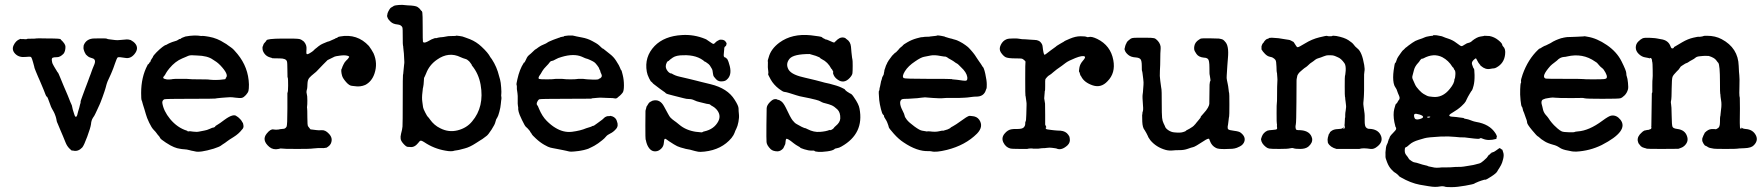

<svg xmlns="http://www.w3.org/2000/svg" viewBox="-20 -589 7248 789"><path d="M174 -431Q235 -431 229 -427Q249 -409 249 -397Q249 -378 241 -368Q227 -354 214.5 -354Q202 -354 197 -352Q192 -350 193 -341Q194 -332 196 -327.5Q198 -323 201.5 -317Q205 -311 207.5 -307Q210 -303 211.5 -300.5Q213 -298 215 -294.5Q217 -291 218 -291Q219 -291 228 -269Q237 -247 239.5 -241Q242 -235 245 -228Q248 -221 251.5 -213Q255 -205 258.5 -196.5Q262 -188 264.5 -181.5Q267 -175 269 -170Q271 -165 273.5 -160Q276 -155 276.5 -150.5Q277 -146 279 -139Q281 -132 284 -123Q290 -101 296 -113Q298 -117 298.5 -121Q299 -125 301.5 -132.5Q304 -140 305.5 -145.5Q307 -151 307.5 -153.5Q308 -156 308.5 -158Q309 -160 310.5 -164.5Q312 -169 311 -170Q310 -171 319 -195Q328 -219 331 -227.5Q334 -236 336 -240.5Q338 -245 342 -256.5Q346 -268 348 -273Q350 -278 352.5 -284.5Q355 -291 356 -294.5Q357 -298 360 -305.5Q363 -313 368 -325Q376 -346 358 -350Q346 -353 339.5 -359Q333 -365 333 -365Q333 -365 330.5 -369.5Q328 -374 327.5 -375Q327 -376 325 -382Q323 -388 323 -391.5Q323 -395 323.5 -399Q324 -403 324 -403Q335 -431 369 -431Q417 -432 419 -430Q421 -428 432.5 -427Q444 -426 452.5 -424.5Q461 -423 477.5 -425Q494 -427 501 -427Q508 -427 512.5 -425.5Q517 -424 517 -424.5Q517 -425 522.5 -421Q528 -417 528.5 -417Q529 -417 534 -412Q553 -391 532 -366Q516 -347 495 -351Q467 -356 463.5 -353Q460 -350 452.5 -328Q445 -306 441 -297Q437 -288 436 -285Q435 -282 428 -267.5Q421 -253 419 -246Q417 -239 416.5 -237.5Q416 -236 415 -231.5Q414 -227 412.5 -223Q411 -219 409 -212Q407 -205 401.5 -190.5Q396 -176 393 -168Q390 -160 388.5 -157.5Q387 -155 385 -150Q383 -145 379.5 -138Q376 -131 372 -122Q368 -113 362 -105Q355 -94 354 -79Q352 -64 338.5 -27.5Q325 9 318 17Q301 35 281 30Q278 29 276.5 30Q275 31 265 21Q255 11 249 -4.5Q243 -20 239 -29Q235 -38 227.5 -56Q220 -74 217.5 -80Q215 -86 214 -88Q213 -90 213 -92Q212 -94 212.5 -94.5Q213 -95 211.5 -100Q210 -105 210 -106Q210 -107 208.5 -111Q207 -115 205.5 -119Q204 -123 203.5 -124Q203 -125 200 -131Q197 -137 193.5 -142.5Q190 -148 185 -163Q175 -192 172.5 -192Q170 -192 167 -200.5Q164 -209 160 -218.5Q156 -228 151 -240Q146 -252 144 -256.5Q142 -261 140.5 -264.5Q139 -268 136.5 -273.5Q134 -279 127.5 -295Q121 -311 121 -313V-314Q117 -330 116 -332.5Q115 -335 112.5 -344Q110 -353 106.5 -355Q103 -357 85 -355Q58 -352 42.5 -368Q27 -384 36 -403Q45 -422 61 -428Q65 -430 65.5 -429Q66 -428 71.5 -428.5Q77 -429 77.5 -428.5Q78 -428 81.5 -428Q85 -428 88 -428Q91 -428 90.5 -429Q90 -430 109 -430Q128 -430 128 -431Q128 -432 174 -431Z M757 -49 759 -50Q759 -50 774 -48Q789 -46 799.5 -48.5Q810 -51 820 -52.5Q830 -54 842 -59.5Q854 -65 855 -64.5Q856 -64 860.5 -66Q865 -68 864.5 -69.5Q864 -71 873 -76Q882 -81 903 -97Q940 -124 953 -111Q954 -111 958.5 -107.5Q963 -104 967 -99.5Q971 -95 972 -93.5Q973 -92 975.5 -87.5Q978 -83 978.5 -83Q979 -83 980 -76Q983 -64 974 -56Q961 -39 940 -26Q919 -13 913.5 -8.5Q908 -4 905.5 -2.5Q903 -1 901 0.5Q899 2 895.5 4Q892 6 887 10Q882 14 858 22Q801 39 781 33Q779 32 774 31.5Q769 31 758.5 28Q748 25 737.5 24.5Q727 24 718 22Q709 20 708 20Q707 20 695 15.5Q683 11 661.5 -3Q640 -17 638 -22Q636 -27 632 -31Q628 -35 624 -41Q620 -47 611.5 -55.5Q603 -64 593 -85Q583 -106 579.5 -119.5Q576 -133 573.5 -140Q571 -147 570 -151Q569 -155 567.5 -159Q566 -163 565 -168Q564 -173 562 -177Q560 -181 560 -207Q560 -272 586 -321Q588 -325 588 -325Q590 -324 592.5 -328.5Q595 -333 595 -333Q598 -333 598.5 -337Q599 -341 603 -346.5Q607 -352 608 -354Q609 -360 623 -374Q637 -388 647 -395.5Q657 -403 659.5 -403.5Q662 -404 664 -405Q666 -406 670 -408.5Q674 -411 675 -411Q676 -411 681 -413.5Q686 -416 696.5 -419Q707 -422 708 -423Q709 -424 713 -426Q717 -428 717 -428.5Q717 -429 720 -429Q723 -429 724 -431Q725 -433 742 -439Q780 -446 807 -441Q811 -441 811.5 -441.5Q812 -442 819 -441Q826 -440 826.5 -440Q827 -440 839 -438Q873 -432 903 -412Q907 -410 910 -408Q913 -406 916 -403.5Q919 -401 929.5 -394Q940 -387 956 -367Q1001 -312 1003 -242Q1003 -223 1001 -215.5Q999 -208 990.5 -198.5Q982 -189 974.5 -187Q967 -185 949 -187.5Q931 -190 925 -189.5Q919 -189 908.5 -188.5Q898 -188 889 -187Q867 -185 864.5 -184Q862 -183 760.5 -183Q659 -183 655 -181Q646 -176 647 -166Q652 -133 679 -100Q709 -64 748 -52Q750 -52 750 -50.5Q750 -49 757 -49ZM789 -361Q775 -362 767.5 -362Q760 -362 753.5 -359.5Q747 -357 744.5 -355.5Q742 -354 729 -349Q700 -337 676 -308Q667 -297 663 -290Q659 -283 658.5 -282Q658 -281 658 -281Q658 -281 654 -276Q644 -266 664 -263Q667 -262 677 -262.5Q687 -263 689 -264Q691 -265 724 -265Q757 -265 759.5 -264Q762 -263 798 -263Q834 -263 834 -262.5Q834 -262 842 -261.5Q850 -261 857 -260.5Q864 -260 883 -261Q912 -263 907 -266Q906 -267 909 -270Q921 -283 885 -321Q876 -330 869.5 -334.5Q863 -339 855 -344Q833 -360 789 -361Z M1377 -439Q1448 -452 1496 -400Q1500 -395 1502.5 -390.5Q1505 -386 1506 -385.5Q1507 -385 1515 -370Q1533 -329 1519 -287Q1508 -254 1481 -240Q1460 -231 1437 -235Q1432 -236 1428 -236Q1416 -236 1402.5 -251.5Q1389 -267 1386 -277Q1383 -287 1382.5 -295.5Q1382 -304 1383.5 -305.5Q1385 -307 1386 -311Q1387 -315 1387.5 -315.5Q1388 -316 1392 -325Q1396 -334 1403.5 -341Q1411 -348 1411 -349Q1411 -350 1413 -352Q1419 -357 1407.5 -360Q1396 -363 1377.5 -360.5Q1359 -358 1355.5 -356.5Q1352 -355 1326 -342L1307 -323Q1288 -304 1284.5 -299.5Q1281 -295 1269.5 -286Q1258 -277 1251 -269Q1244 -261 1243.5 -244.5Q1243 -228 1242 -224Q1238 -212 1240.5 -204Q1243 -196 1243 -176.5Q1243 -157 1242 -152.5Q1241 -148 1242 -144.5Q1243 -141 1243 -107Q1243 -73 1246 -70L1253 -61L1255 -58Q1256 -57 1263.5 -56.5Q1271 -56 1279.5 -54.5Q1288 -53 1302.5 -54Q1317 -55 1331 -40Q1350 -21 1339 2Q1336 8 1328.5 13.5Q1321 19 1319.5 18.5Q1318 18 1314.5 19Q1311 20 1299 19.5Q1287 19 1280.5 20Q1274 21 1268 21Q1262 21 1257.5 22Q1253 23 1198.5 23Q1144 23 1139 21.5Q1134 20 1125 23Q1103 28 1087 15Q1054 -13 1076 -40Q1092 -60 1104 -57Q1113 -55 1127 -57L1129 -58L1148 -60Q1154 -62 1157.5 -68Q1161 -74 1161 -142V-207Q1164 -210 1164 -237Q1164 -264 1163 -268Q1162 -272 1161.5 -272.5Q1161 -273 1161 -302.5Q1161 -332 1159 -337Q1155 -349 1130 -349Q1105 -349 1102 -349.5Q1099 -350 1098 -350L1097 -351Q1095 -352 1090 -353Q1076 -357 1068 -367Q1060 -377 1059 -386.5Q1058 -396 1059.5 -398Q1061 -400 1062 -404.5Q1063 -409 1068.5 -414.5Q1074 -420 1075 -423Q1077 -430 1139.5 -430.5Q1202 -431 1211 -428.5Q1220 -426 1229 -418Q1241 -404 1239.5 -387.5Q1238 -371 1240 -367.5Q1242 -364 1253 -370.5Q1264 -377 1267.5 -380.5Q1271 -384 1273 -386Q1275 -388 1276.5 -389Q1278 -390 1280.5 -392Q1283 -394 1283.5 -394.5Q1284 -395 1289 -399Q1294 -403 1298.5 -405.5Q1303 -408 1307.5 -410Q1312 -412 1312.5 -412Q1313 -412 1319.5 -415Q1326 -418 1329.5 -418.5Q1333 -419 1342 -423.5Q1351 -428 1354.5 -429Q1358 -430 1358 -431Q1358 -432 1363 -433Q1368 -434 1367.5 -435.5Q1367 -437 1377 -439Z M1633 -569 1655 -567Q1687 -566 1695.5 -560.5Q1704 -555 1707.5 -549.5Q1711 -544 1712.5 -544Q1714 -544 1715.5 -537.5Q1717 -531 1717 -476.5Q1717 -422 1718 -418Q1719 -414 1724 -414Q1729 -414 1737.5 -418.5Q1746 -423 1753 -427Q1770 -434 1770 -432.5Q1770 -431 1775.5 -433Q1781 -435 1781.5 -434.5Q1782 -434 1785 -435Q1788 -436 1793 -436Q1798 -436 1802.5 -437Q1807 -438 1813.5 -439Q1820 -440 1822.5 -440.5Q1825 -441 1839.5 -441Q1854 -441 1854.5 -442Q1855 -443 1856.5 -442.5Q1858 -442 1869 -441Q1880 -440 1892 -435Q1904 -430 1911 -428Q1938 -417 1959 -397Q1986 -372 1995 -354L2001 -346Q2022 -314 2031 -276Q2032 -273 2035 -262Q2038 -251 2039.5 -229.5Q2041 -208 2040 -202.5Q2039 -197 2040 -192.5Q2041 -188 2040.5 -182.5Q2040 -177 2039.5 -176Q2039 -175 2038 -161.5Q2037 -148 2032 -129.5Q2027 -111 2024 -107Q2018 -99 2016 -88.5Q2014 -78 2000 -56.5Q1986 -35 1979.5 -30.5Q1973 -26 1967.5 -21.5Q1962 -17 1955.5 -13.5Q1949 -10 1936 -1Q1910 16 1889.5 21Q1869 26 1866.5 27Q1864 28 1858 28.5Q1852 29 1848 30Q1836 35 1810 30Q1763 22 1723 -5Q1715 -10 1710.5 -11Q1706 -12 1699 -2Q1683 18 1665 15Q1661 15 1655 14.5Q1649 14 1638.5 2.5Q1628 -9 1626.5 -18Q1625 -27 1628 -39Q1633 -57 1634 -69Q1635 -81 1635 -180.5Q1635 -280 1636 -281Q1637 -282 1638 -297Q1639 -312 1640.5 -322Q1642 -332 1641.5 -335.5Q1641 -339 1640.5 -355Q1640 -371 1638.5 -380.5Q1637 -390 1637 -395.5Q1637 -401 1636 -402Q1635 -403 1635 -437.5Q1635 -472 1634 -475Q1630 -487 1613 -488.5Q1596 -490 1586 -499Q1576 -508 1573 -515.5Q1570 -523 1570.5 -523Q1571 -523 1571.5 -528Q1572 -533 1572.5 -534Q1573 -535 1574 -538Q1575 -541 1576 -542.5Q1577 -544 1580.5 -550.5Q1584 -557 1590.5 -560Q1597 -563 1597 -564Q1597 -565 1606 -567Q1618 -569 1633 -569ZM1873 -354Q1824 -378 1776 -344Q1744 -322 1731 -287Q1726 -275 1725.5 -274.5Q1725 -274 1723.5 -271Q1722 -268 1722 -260Q1721 -239 1719 -231.5Q1717 -224 1717 -219Q1717 -214 1716 -210Q1713 -187 1715.5 -170.5Q1718 -154 1718.5 -148.5Q1719 -143 1727.5 -126.5Q1736 -110 1738.5 -108.5Q1741 -107 1747 -98Q1764 -74 1789 -62Q1824 -44 1861 -53.5Q1898 -63 1920 -90Q1971 -150 1955 -241Q1947 -286 1920 -319Q1918 -321 1918.5 -321Q1919 -321 1919 -322Q1919 -323 1916 -326.5Q1913 -330 1912 -332Q1911 -334 1908 -337Q1900 -345 1892 -347Q1884 -349 1873 -354Z M2299 -441Q2315 -444 2333 -443Q2341 -441 2344.5 -440.5Q2348 -440 2348.5 -439.5Q2349 -439 2371.5 -435Q2394 -431 2413.5 -420.5Q2433 -410 2436.5 -407Q2440 -404 2442 -402.5Q2444 -401 2450 -395Q2456 -389 2457 -389.5Q2458 -390 2465 -384Q2472 -378 2487 -366.5Q2502 -355 2512 -339Q2522 -323 2523 -321Q2524 -319 2526.5 -313.5Q2529 -308 2530 -305.5Q2531 -303 2531.5 -302Q2532 -301 2532.5 -300.5Q2533 -300 2533.5 -300.5Q2534 -301 2539 -281Q2544 -261 2544 -238Q2544 -215 2538.5 -208Q2533 -201 2528 -196.5Q2523 -192 2520 -190Q2514 -183 2507 -184.5Q2500 -186 2497 -186Q2492 -186 2477 -186.5Q2462 -187 2453.5 -187.5Q2445 -188 2435 -187Q2425 -186 2418 -185.5Q2411 -185 2411.5 -184.5Q2412 -184 2409 -183.5Q2406 -183 2305 -183Q2200 -183 2196 -181Q2192 -179 2189 -173Q2182 -161 2189 -155Q2190 -155 2195 -142Q2208 -111 2226.5 -92.5Q2245 -74 2262 -64Q2296 -43 2331 -47.5Q2366 -52 2389 -62L2405 -67Q2406 -67 2409.5 -68.5Q2413 -70 2414 -71L2418 -72Q2418 -70 2436 -83.5Q2454 -97 2455 -97.5Q2456 -98 2460.5 -102.5Q2465 -107 2465.5 -107Q2466 -107 2467 -108Q2468 -109 2471.5 -110Q2475 -111 2475 -111.5Q2475 -112 2486 -112Q2487 -113 2487 -113Q2506 -111 2514 -95Q2513 -95 2515 -91Q2523 -72 2511.5 -59Q2500 -46 2488 -40.5Q2476 -35 2470 -27.5Q2464 -20 2455 -13Q2446 -6 2438 0Q2420 12 2412.5 15Q2405 18 2402 20Q2399 22 2392 24Q2385 26 2379.5 27.5Q2374 29 2367 30Q2360 31 2358 31.5Q2356 32 2340 33.5Q2324 35 2319 33.5Q2314 32 2308.5 31Q2303 30 2294.5 28Q2286 26 2269 23Q2252 20 2250.5 19.5Q2249 19 2241.5 17.5Q2234 16 2216.5 6Q2199 -4 2182.5 -19.5Q2166 -35 2166 -36.5Q2166 -38 2162 -43Q2158 -48 2158.5 -48.5Q2159 -49 2155 -53.5Q2151 -58 2148 -61.5Q2145 -65 2141 -68Q2137 -71 2125 -96Q2113 -121 2111.5 -129Q2110 -137 2109.5 -139Q2109 -141 2109.5 -144Q2110 -147 2108.5 -153.5Q2107 -160 2107.5 -178.5Q2108 -197 2106.5 -205.5Q2105 -214 2105 -216.5Q2105 -219 2104.5 -219Q2104 -219 2104 -223.5Q2104 -228 2104 -228Q2104 -228 2104 -233Q2104 -238 2103 -239Q2101 -243 2106 -263Q2115 -304 2132 -330Q2133 -332 2133 -332Q2135 -330 2138.5 -338Q2142 -346 2145.5 -352.5Q2149 -359 2155 -363.5Q2161 -368 2169.5 -376.5Q2178 -385 2179 -385.5Q2180 -386 2181.5 -386.5Q2183 -387 2186.5 -390Q2190 -393 2192.5 -394.5Q2195 -396 2199.5 -399Q2204 -402 2212.5 -405.5Q2221 -409 2221.5 -409.5Q2222 -410 2224.5 -411Q2227 -412 2230 -414.5Q2233 -417 2242 -420.5Q2251 -424 2252.5 -425Q2254 -426 2260.5 -428Q2267 -430 2267.5 -430.5Q2268 -431 2270.5 -431.5Q2273 -432 2273 -432.5Q2273 -433 2273.5 -433Q2274 -433 2276.5 -433.5Q2279 -434 2280.5 -435Q2282 -436 2282 -436Q2282 -436 2288.5 -437.5Q2295 -439 2297 -439ZM2371 -356Q2338 -370 2288 -355Q2273 -351 2263 -345Q2253 -339 2247.5 -338.5Q2242 -338 2238.5 -332.5Q2235 -327 2224.5 -316.5Q2214 -306 2209 -297.5Q2204 -289 2202 -285.5Q2200 -282 2197.5 -279Q2195 -276 2193.5 -271Q2192 -266 2196 -264.5Q2200 -263 2226 -263Q2252 -263 2255 -264Q2258 -265 2276.5 -265Q2295 -265 2299.5 -264Q2304 -263 2324.5 -263Q2345 -263 2349 -264Q2353 -265 2366.5 -265Q2380 -265 2383.5 -264Q2387 -263 2414 -262Q2441 -261 2441 -265Q2441 -266 2443.5 -266Q2446 -266 2450.5 -271Q2455 -276 2451.5 -284Q2448 -292 2447.5 -293Q2447 -294 2447 -296Q2447 -298 2444.5 -302Q2442 -306 2442 -308Q2442 -310 2434.5 -320Q2427 -330 2422 -333.5Q2417 -337 2405 -342.5Q2393 -348 2390.5 -348Q2388 -348 2371 -356Z M2890 -327 2879 -335Q2878 -335 2878 -335H2877Q2845 -364 2788 -362Q2759 -362 2745 -352.5Q2731 -343 2727 -338H2725Q2724 -338 2720 -332Q2712 -316 2719.5 -303Q2727 -290 2737 -287H2738H2740Q2754 -278 2772.5 -274Q2791 -270 2811 -265Q2831 -260 2841.5 -257.5Q2852 -255 2863 -252Q2874 -249 2900 -243Q2970 -226 2999 -179Q3015 -154 3015 -143.5Q3015 -133 3016.5 -119.5Q3018 -106 3014.5 -88Q3011 -70 3006 -60.5Q3001 -51 2998.5 -43Q2996 -35 2986 -22Q2946 26 2875 34Q2855 36 2849 34.5Q2843 33 2835.5 31.5Q2828 30 2822.5 28Q2817 26 2807 24.5Q2797 23 2790 20.5Q2783 18 2777 17Q2763 13 2749 4Q2735 -5 2729.5 -8.5Q2724 -12 2719 -16Q2714 -20 2711.5 -18Q2709 -16 2708 -2Q2707 12 2698 21Q2689 30 2680 32Q2654 38 2640 7Q2636 -3 2635 -9Q2634 -15 2633 -16Q2632 -17 2632 -73.5Q2632 -130 2632.5 -133.5Q2633 -137 2633.5 -138Q2634 -139 2635 -143Q2636 -147 2636.5 -149.5Q2637 -152 2638 -152.5Q2639 -153 2640 -155.5Q2641 -158 2644.5 -163Q2648 -168 2648.5 -168Q2649 -168 2652.5 -170.5Q2656 -173 2661 -175Q2692 -184 2709 -151Q2721 -128 2724.5 -122.5Q2728 -117 2730.5 -112Q2733 -107 2742.5 -99Q2752 -91 2753 -91Q2754 -91 2771 -77Q2799 -53 2842 -47H2844L2863 -45Q2868 -46 2868.5 -47Q2869 -48 2874 -49Q2915 -58 2932 -91Q2945 -117 2923 -141Q2915 -149 2908 -152.5Q2901 -156 2899 -158.5Q2897 -161 2890.5 -161.5Q2884 -162 2875.5 -164.5Q2867 -167 2855 -169.5Q2843 -172 2833 -177Q2823 -182 2812 -182Q2801 -182 2789 -185.5Q2777 -189 2747.5 -196Q2718 -203 2716 -206Q2714 -209 2706 -214Q2698 -219 2692 -224Q2686 -229 2679.5 -233.5Q2673 -238 2669 -241.5Q2665 -245 2664.5 -245Q2664 -245 2664 -245.5Q2664 -246 2660.5 -249.5Q2657 -253 2657 -253Q2655 -252 2647.5 -267Q2640 -282 2638 -294Q2627 -355 2670 -400Q2710 -441 2783 -445Q2832 -448 2878 -429Q2883 -427 2882.5 -427Q2882 -427 2889 -422.5Q2896 -418 2903 -413Q2910 -408 2912.5 -408.5Q2915 -409 2919.5 -414Q2924 -419 2930 -422Q2936 -425 2936 -425Q2936 -426 2943 -426Q2958 -426 2963 -416Q2964 -414 2965 -413Q2966 -412 2965.5 -411.5Q2965 -411 2966 -410V-409Q2965 -409 2965 -407Q2965 -405 2965 -404.5Q2965 -404 2964 -402.5Q2963 -401 2962.5 -400Q2962 -399 2960 -398Q2958 -397 2957 -394Q2956 -391 2956 -386Q2956 -381 2955 -375Q2953 -360 2955 -356.5Q2957 -353 2960.5 -352.5Q2964 -352 2964 -350.5Q2964 -349 2966 -348.5Q2968 -348 2968 -347Q2968 -346 2970.5 -342.5Q2973 -339 2979 -317Q2988 -280 2967 -262Q2961 -256 2951 -255Q2933 -252 2922.5 -263.5Q2912 -275 2911.5 -278.5Q2911 -282 2910 -285.5Q2909 -289 2908.5 -295.5Q2908 -302 2905.5 -306Q2903 -310 2901 -313.5Q2899 -317 2897 -320Q2891 -327 2890 -327ZM2649 -168 2648 -167Q2649 -167 2649 -168Z M3389 -55 3391 -54Q3398 -55 3403 -59.5Q3408 -64 3407.5 -64.5Q3407 -65 3415 -72Q3432 -86 3433 -102Q3434 -127 3421 -139.5Q3408 -152 3397 -156.5Q3386 -161 3373.5 -164Q3361 -167 3360 -168Q3359 -169 3358 -169Q3356 -169 3356 -170Q3346 -176 3333 -179Q3320 -182 3308 -185Q3296 -188 3281 -190.5Q3266 -193 3252.5 -197.5Q3239 -202 3232 -204Q3225 -206 3224 -206.5Q3223 -207 3219 -208Q3215 -209 3211.5 -210Q3208 -211 3202.5 -211.5Q3197 -212 3181 -224Q3159 -241 3147 -262.5Q3135 -284 3136.5 -285.5Q3138 -287 3137.5 -291Q3137 -295 3137 -297.5Q3137 -300 3136 -305.5Q3135 -311 3135.5 -324Q3136 -337 3135 -338Q3134 -339 3139 -354Q3148 -388 3183 -414Q3235 -452 3312 -444Q3356 -439 3358 -436Q3360 -433 3365 -431Q3370 -429 3370.5 -428Q3371 -427 3374 -427Q3377 -427 3391 -420.5Q3405 -414 3408 -414L3422 -427Q3438 -440 3455 -432Q3454 -431 3459 -428Q3475 -418 3477 -397Q3477 -390 3479 -373.5Q3481 -357 3481.5 -352Q3482 -347 3483 -344Q3484 -341 3484 -318.5Q3484 -296 3483 -288Q3482 -280 3472 -269Q3448 -243 3422 -262Q3407 -272 3403 -289Q3402 -291 3404 -291.5Q3406 -292 3399 -304L3398 -305L3396 -307Q3382 -334 3357 -346Q3353 -349 3352 -349L3348 -353Q3348 -353 3347 -353.5Q3346 -354 3341 -356Q3336 -358 3332.5 -359.5Q3329 -361 3307 -367Q3242 -367 3225 -348Q3209 -329 3218 -308Q3227 -284 3279 -272Q3283 -271 3289 -269.5Q3295 -268 3306 -265.5Q3317 -263 3331 -259.5Q3345 -256 3354 -253.5Q3363 -251 3368.5 -249.5Q3374 -248 3389 -245Q3421 -237 3437 -229.5Q3453 -222 3452.5 -221Q3452 -220 3455.5 -217Q3459 -214 3461 -212.5Q3463 -211 3463.5 -211Q3464 -211 3467.5 -208.5Q3471 -206 3473 -205Q3480 -204 3490 -188Q3509 -161 3512 -143Q3532 -40 3438 13Q3428 19 3419.5 20Q3411 21 3409 24Q3402 30 3379.5 33Q3357 36 3343 35Q3329 34 3327.5 31.5Q3326 29 3316 30Q3302 30 3285 24.5Q3268 19 3268 17Q3268 16 3259.5 11.5Q3251 7 3242 0Q3213 -24 3210 -17Q3209 -16 3207 3Q3201 16 3199 20Q3189 32 3176 33Q3157 33 3147 24Q3131 8 3130 -5Q3129 -18 3129.5 -75Q3130 -132 3130.5 -144Q3131 -156 3143 -168.5Q3155 -181 3163.5 -181.5Q3172 -182 3172 -181Q3172 -180 3177 -179Q3182 -178 3182.5 -177.5Q3183 -177 3190 -173Q3199 -167 3209 -147Q3228 -106 3237 -94.5Q3246 -83 3254 -79Q3270 -70 3274 -68Q3278 -66 3283 -64Q3288 -62 3288.5 -62.5Q3289 -63 3299 -58Q3324 -45 3349.5 -47Q3375 -49 3389 -55Z M3741 -185 3711 -183Q3695 -183 3689.5 -182Q3684 -181 3681.5 -176.5Q3679 -172 3679 -167Q3679 -154 3688 -136.5Q3697 -119 3697.5 -113.5Q3698 -108 3706.5 -97Q3715 -86 3737.5 -69.5Q3760 -53 3769.5 -52Q3779 -51 3784.5 -49.5Q3790 -48 3790.5 -49Q3791 -50 3802 -49Q3824 -46 3838.5 -49.5Q3853 -53 3854 -52Q3855 -51 3860 -53Q3871 -56 3873.5 -57Q3876 -58 3881 -60.5Q3886 -63 3886 -64Q3886 -65 3896.5 -70.5Q3907 -76 3930.5 -93Q3954 -110 3959 -111.5Q3964 -113 3964.5 -113Q3965 -113 3974 -112Q3994 -111 4004 -97Q4023 -69 3995 -40Q3947 8 3871 27Q3826 38 3808 33Q3804 32 3796 32Q3749 34 3693 -4Q3673 -17 3653 -39.5Q3633 -62 3632.5 -66Q3632 -70 3630.5 -73.5Q3629 -77 3627 -83Q3625 -89 3622 -94Q3619 -99 3616 -104Q3613 -109 3613 -109Q3613 -109 3613 -112Q3613 -115 3609 -118Q3605 -121 3600 -141Q3595 -161 3593 -178Q3590 -214 3592 -215.5Q3594 -217 3594 -221.5Q3594 -226 3594.5 -226.5Q3595 -227 3596.5 -234Q3598 -241 3598.5 -244Q3599 -247 3599.5 -249Q3600 -251 3600 -251.5Q3600 -252 3600.5 -254.5Q3601 -257 3601.5 -257.5Q3602 -258 3602.5 -260Q3603 -262 3603.5 -263.5Q3604 -265 3605 -269.5Q3606 -274 3607 -274.5Q3608 -275 3609 -278Q3610 -281 3610.5 -281Q3611 -281 3611.5 -283Q3612 -285 3612 -286Q3612 -287 3612.5 -289.5Q3613 -292 3613.5 -294Q3614 -296 3614 -296.5Q3614 -297 3614 -298Q3614 -299 3615 -302.5Q3616 -306 3617.5 -309.5Q3619 -313 3619 -314Q3619 -315 3620 -317.5Q3621 -320 3621.5 -321Q3622 -322 3625 -328Q3628 -334 3628 -335V-334L3632 -341L3646 -360L3657 -371L3663 -375Q3663 -375 3665.5 -378Q3668 -381 3670.5 -383Q3673 -385 3673 -386Q3673 -387 3676 -389.5Q3679 -392 3679.5 -393Q3680 -394 3685 -397.5Q3690 -401 3690.5 -403Q3691 -405 3709 -415.5Q3727 -426 3747 -431.5Q3767 -437 3769.5 -436.5Q3772 -436 3775.5 -437Q3779 -438 3790.5 -438Q3802 -438 3802 -439L3829 -442Q3829 -446 3861 -439Q3864 -437 3870.5 -435.5Q3877 -434 3878.5 -433Q3880 -432 3886 -431Q3892 -430 3897 -428Q3902 -426 3906 -425.5Q3910 -425 3923 -418.5Q3936 -412 3947.5 -403.5Q3959 -395 3961 -392.5Q3963 -390 3968 -385Q3973 -380 3975 -377Q3977 -374 3979.5 -371.5Q3982 -369 3986 -363Q3990 -357 3992.5 -353Q3995 -349 3998.5 -344Q4002 -339 4005 -334.5Q4008 -330 4010 -327.5Q4012 -325 4014.5 -320.5Q4017 -316 4017 -316Q4023 -313 4029 -285.5Q4035 -258 4035 -242.5Q4035 -227 4034 -225.5Q4033 -224 4032 -221Q4024 -191 3990 -192Q3982 -192 3968.5 -190Q3955 -188 3943 -187.5Q3931 -187 3920 -186.5Q3909 -186 3889 -186.5Q3869 -187 3861 -186Q3842 -184 3812.5 -186.5Q3783 -189 3781 -189Q3779 -189 3765.5 -187.5Q3752 -186 3749.5 -185.5Q3747 -185 3741 -185ZM3845 -359Q3820 -364 3805 -361Q3790 -358 3777 -355.5Q3764 -353 3741 -337Q3712 -318 3698.5 -296Q3685 -274 3694 -268Q3698 -265 3791 -265Q3891 -265 3891 -264Q3891 -263 3898.5 -262.5Q3906 -262 3909.5 -261.5Q3913 -261 3918 -260.5Q3923 -260 3935.5 -258Q3948 -256 3952 -258.5Q3956 -261 3955 -272Q3952 -292 3929 -313Q3924 -318 3919.5 -322.5Q3915 -327 3911.5 -328.5Q3908 -330 3903 -334Q3898 -338 3889 -343Q3880 -348 3877.5 -349.5Q3875 -351 3873.5 -352.5Q3872 -354 3868 -355.5Q3864 -357 3863 -356.5Q3862 -356 3845 -359Z M4455 -437Q4466 -440 4489 -429Q4544 -402 4555 -342Q4565 -289 4531 -255Q4505 -227 4471 -238Q4435 -250 4423 -275Q4420 -279 4419.5 -280Q4419 -281 4417.5 -287Q4416 -293 4414.5 -294Q4413 -295 4415.5 -310.5Q4418 -326 4430.5 -340Q4443 -354 4437 -357Q4428 -362 4399 -350.5Q4370 -339 4358.5 -330Q4347 -321 4344 -319Q4319 -302 4308.5 -292.5Q4298 -283 4293 -280.5Q4288 -278 4282.5 -272Q4277 -266 4276 -264L4275 -256Q4275 -257 4275 -236Q4275 -215 4274 -215.5Q4273 -216 4273 -209Q4273 -202 4271 -185Q4274 -164 4274.5 -163Q4275 -162 4275 -117V-77Q4278 -69 4280 -66Q4277 -65 4277 -63Q4277 -58 4285.5 -57Q4294 -56 4300 -55Q4306 -54 4313 -53.5Q4320 -53 4325.5 -52.5Q4331 -52 4338 -52Q4360 -50 4370 -35Q4372 -31 4373.5 -29.5Q4375 -28 4376 -20Q4379 -4 4367 8Q4343 30 4323 22Q4322 21 4318 20.5Q4314 20 4303.5 18.5Q4293 17 4283.5 18.5Q4274 20 4262 20L4246 22H4235H4223Q4226 21 4218 21Q4207 21 4201 23H4172Q4137 23 4131 21Q4113 16 4103.5 -3Q4094 -22 4107.5 -39Q4121 -56 4138 -58Q4142 -59 4161.5 -59Q4181 -59 4187 -65.5Q4193 -72 4193 -80Q4193 -88 4194 -89Q4197 -90 4197.5 -119Q4198 -148 4198.5 -156.5Q4199 -165 4197.5 -173Q4196 -181 4195.5 -187.5Q4195 -194 4194 -195Q4193 -196 4193 -264.5Q4193 -333 4194 -333.5Q4195 -334 4194 -336L4192 -339Q4192 -339 4187.5 -343Q4183 -347 4179 -348Q4175 -349 4154 -349Q4121 -349 4111.5 -354.5Q4102 -360 4093 -373.5Q4084 -387 4092.5 -404.5Q4101 -422 4117 -428Q4125 -431 4145 -431Q4165 -431 4166 -430L4180 -428Q4181 -428 4193.5 -427.5Q4206 -427 4214 -426Q4222 -425 4231 -425Q4252 -425 4261 -409Q4264 -404 4264.5 -397.5Q4265 -391 4266 -385Q4267 -379 4268 -374Q4269 -369 4270.5 -365.5Q4272 -362 4279.5 -368Q4287 -374 4298.5 -382.5Q4310 -391 4313 -393Q4316 -395 4318.5 -397Q4321 -399 4322.5 -400.5Q4324 -402 4329 -404.5Q4334 -407 4335.5 -408.5Q4337 -410 4345 -414Q4353 -418 4353 -419Q4353 -420 4376.5 -430Q4400 -440 4420 -440Q4440 -440 4445 -437.5Q4450 -435 4455 -437Z M4738 -421Q4751 -406 4749.5 -389Q4748 -372 4748 -346.5Q4748 -321 4746.5 -298.5Q4745 -276 4748 -257Q4751 -238 4751.5 -231Q4752 -224 4753 -221.5Q4754 -219 4754 -169Q4754 -119 4755.5 -105Q4757 -91 4761.5 -82.5Q4766 -74 4767 -71Q4769 -62 4781 -54Q4793 -46 4805.5 -45Q4818 -44 4819.5 -44Q4821 -44 4825 -44Q4829 -44 4833.5 -44.5Q4838 -45 4845.5 -47.5Q4853 -50 4853.5 -51.5Q4854 -53 4857.5 -54.5Q4861 -56 4868 -60Q4875 -64 4880.5 -68Q4886 -72 4886 -72.5Q4886 -73 4888.5 -75.5Q4891 -78 4892.5 -79.5Q4894 -81 4895 -83Q4903 -92 4903 -92.5Q4903 -93 4905 -95Q4907 -97 4907.5 -98Q4908 -99 4911.5 -103Q4915 -107 4914 -108Q4913 -109 4925.5 -122.5Q4938 -136 4943.5 -146Q4949 -156 4949.5 -162Q4950 -168 4950 -202Q4950 -240 4950.5 -241Q4951 -242 4951.5 -248.5Q4952 -255 4953 -255Q4955 -256 4954 -263L4951 -282Q4950 -281 4950 -311Q4950 -341 4944 -346.5Q4938 -352 4928 -352Q4906 -354 4897 -367Q4895 -370 4892 -375Q4885 -384 4888 -400Q4891 -416 4907 -426Q4910 -428 4913.5 -430Q4917 -432 4952.5 -431.5Q4988 -431 4989 -430.5Q4990 -430 4996.5 -429Q5003 -428 5007 -425Q5011 -422 5014 -418Q5031 -402 5026 -350Q5025 -342 5024.5 -331Q5024 -320 5023.5 -317.5Q5023 -315 5022.5 -301.5Q5022 -288 5021 -278Q5020 -268 5022 -259.5Q5024 -251 5025 -245Q5026 -239 5027 -234.5Q5028 -230 5029 -219Q5030 -208 5031 -207Q5032 -206 5032 -159.5Q5032 -113 5031 -110.5Q5030 -108 5028.5 -93Q5027 -78 5026.5 -77.5Q5026 -77 5025 -69Q5024 -61 5027.5 -57.5Q5031 -54 5051.5 -51.5Q5072 -49 5078 -44Q5099 -28 5094 -9Q5090 5 5075.5 12.5Q5061 20 5053.5 21Q5046 22 5043.5 22.5Q5041 23 5013.5 23.5Q4986 24 4977 19Q4959 10 4952 -10Q4950 -16 4949 -18Q4945 -22 4926 -9Q4891 14 4883.5 15.5Q4876 17 4861 22.5Q4846 28 4827 28Q4808 28 4803 29Q4784 31 4770 27Q4731 16 4707 -13Q4699 -24 4699 -25Q4699 -26 4697 -30Q4695 -34 4691 -42Q4687 -50 4684 -54Q4675 -64 4674 -89.5Q4673 -115 4673.5 -115.5Q4674 -116 4674.5 -121.5Q4675 -127 4675 -128Q4679 -135 4677 -155Q4674 -192 4675.5 -200.5Q4677 -209 4677.5 -220.5Q4678 -232 4679 -240.5Q4680 -249 4678 -264.5Q4676 -280 4675 -288.5Q4674 -297 4673 -297Q4672 -297 4672 -318.5Q4672 -340 4666.5 -346Q4661 -352 4647 -353Q4628 -354 4617 -363Q4606 -372 4603 -380.5Q4600 -389 4601 -389Q4602 -389 4602.5 -393.5Q4603 -398 4604 -400Q4605 -402 4605.5 -404.5Q4606 -407 4607 -408Q4608 -409 4608 -409.5Q4608 -410 4609.5 -413Q4611 -416 4611.5 -417Q4612 -418 4617 -422.5Q4622 -427 4626.5 -430Q4631 -433 4640 -433.5Q4649 -434 4656 -434Q4663 -434 4689.5 -434Q4716 -434 4723 -432Q4730 -430 4738 -421Z M5164 -399 5167 -407Q5167 -407 5168 -408.5Q5169 -410 5169.5 -411Q5170 -412 5170 -412Q5171 -412 5172 -413L5174 -417Q5174 -417 5176 -419.5Q5178 -422 5178 -422Q5178 -422 5180 -424Q5183 -427 5183 -427L5190 -430Q5190 -430 5193 -431Q5196 -432 5195 -433L5206 -434L5234 -432L5265 -427Q5269 -426 5275 -425.5Q5281 -425 5286.5 -421.5Q5292 -418 5293 -418Q5296 -418 5302 -407Q5308 -396 5312 -395Q5316 -394 5343.5 -411Q5371 -428 5401.5 -435.5Q5432 -443 5433.5 -441.5Q5435 -440 5445 -440Q5455 -440 5455.5 -441.5Q5456 -443 5472 -441Q5504 -435 5521 -424Q5538 -413 5543 -405.5Q5548 -398 5558 -390Q5577 -376 5586 -322Q5589 -304 5587 -296Q5585 -288 5585.5 -259Q5586 -230 5585.5 -217Q5585 -204 5585 -200.5Q5585 -197 5584.5 -190.5Q5584 -184 5583.5 -177.5Q5583 -171 5582.5 -166.5Q5582 -162 5583.5 -151Q5585 -140 5586 -133Q5587 -126 5587.5 -122Q5588 -118 5588 -113.5Q5588 -109 5588 -95Q5588 -81 5589 -77Q5590 -64 5602 -60Q5604 -60 5615 -59Q5647 -55 5656 -28Q5663 -5 5640 13Q5626 25 5612 23Q5581 18 5566 23H5472Q5446 16 5437 -2Q5436 -4 5436.5 -4.5Q5437 -5 5436 -10Q5435 -15 5435.5 -15Q5436 -15 5436 -18.5Q5436 -22 5436.5 -23Q5437 -24 5437.5 -26.5Q5438 -29 5439 -31.5Q5440 -34 5439.5 -34.5Q5439 -35 5442 -39Q5445 -43 5445 -44Q5444 -46 5453 -52Q5462 -58 5477 -58.5Q5492 -59 5497 -62Q5502 -65 5504 -70Q5506 -73 5507 -105L5508 -106Q5508 -109 5508 -117Q5508 -125 5508.5 -125.5Q5509 -126 5510 -135Q5511 -144 5511.5 -148Q5512 -152 5511 -159Q5510 -166 5509.5 -172Q5509 -178 5508.5 -179Q5508 -180 5508 -185Q5508 -190 5507 -191.5Q5506 -193 5506 -234.5Q5506 -276 5507 -277.5Q5508 -279 5508.5 -284.5Q5509 -290 5510 -299Q5511 -320 5505 -329Q5491 -349 5477 -354Q5472 -356 5465.5 -359Q5459 -362 5446.5 -362Q5434 -362 5430 -361Q5426 -360 5419.5 -357.5Q5413 -355 5408 -353Q5403 -351 5397 -349.5Q5391 -348 5385.5 -344Q5380 -340 5376.5 -337Q5373 -334 5368.5 -331.5Q5364 -329 5357 -322Q5350 -315 5345.5 -312.5Q5341 -310 5333.5 -303.5Q5326 -297 5322 -293.5Q5318 -290 5314.5 -284.5Q5311 -279 5311 -277Q5311 -275 5309.5 -269.5Q5308 -264 5308 -257.5Q5308 -251 5307.5 -168.5Q5307 -86 5305 -78Q5303 -70 5304 -63.5Q5305 -57 5307.5 -55.5Q5310 -54 5325 -54Q5365 -51 5372 -20Q5375 -2 5356 14Q5344 23 5323.5 23Q5303 23 5296.5 20.5Q5290 18 5281 20.5Q5272 23 5237.5 23Q5203 23 5195.5 21.5Q5188 20 5182 15Q5164 1 5162 -16Q5162 -19 5163 -20.5Q5164 -22 5165 -27Q5171 -44 5188 -52Q5193 -54 5209 -55Q5225 -56 5227 -58.5Q5229 -61 5228 -65Q5227 -69 5227.5 -74.5Q5228 -80 5227 -81Q5226 -82 5226 -123Q5226 -164 5227 -165Q5228 -166 5228 -202Q5228 -238 5229 -250.5Q5230 -263 5229 -270.5Q5228 -278 5228 -284Q5228 -290 5227 -291Q5226 -292 5225.5 -315Q5225 -338 5221 -343Q5217 -348 5212.5 -350.5Q5208 -353 5207.5 -353.5Q5207 -354 5197.5 -356Q5188 -358 5178.5 -367.5Q5169 -377 5164 -386Q5164 -399 5164 -399ZM5506 -74 5500 -61Q5500 -60 5502 -60Q5508 -60 5506 -74Z M6079 -442 6101 -441Q6121 -437 6136.5 -424.5Q6152 -412 6153 -406Q6154 -400 6157 -398Q6168 -388 6165 -365Q6161 -329 6130 -312Q6123 -308 6118.5 -308Q6114 -308 6104 -306Q6084 -302 6066 -318Q6063 -320 6063.5 -320.5Q6064 -321 6059.5 -326Q6055 -331 6051.5 -338.5Q6048 -346 6046 -348.5Q6044 -351 6035 -342Q6026 -333 6029.5 -323.5Q6033 -314 6034 -311Q6035 -308 6036 -308Q6039 -308 6039.5 -281Q6040 -254 6035.5 -237Q6031 -220 6029 -218Q6027 -216 6025.5 -213.5Q6024 -211 6020 -204.5Q6016 -198 6012.5 -191.5Q6009 -185 6007.5 -181.5Q6006 -178 6003 -172Q6000 -166 5985.5 -152.5Q5971 -139 5947 -125Q5921 -110 5954 -109Q5960 -109 5965.5 -108Q5971 -107 5976 -106.5Q5981 -106 5988 -105Q5995 -104 5995 -104Q5995 -102 6000.5 -101Q6006 -100 6008 -99.5Q6010 -99 6012.5 -98.5Q6015 -98 6016 -97.5Q6017 -97 6021.5 -95.5Q6026 -94 6031 -92Q6036 -90 6046 -88Q6101 -79 6125 -42Q6129 -36 6130.5 -31Q6132 -26 6131 -26Q6129 -26 6130 -23.5Q6131 -21 6130.5 -21Q6130 -21 6129 -19.5Q6128 -18 6128 -18Q6096 -9 6073 -19Q6064 -23 6064 -21Q6063 -20 6063 -21L6059 -19Q6058 -19 6057.5 -18.5Q6057 -18 6052.5 -18.5Q6048 -19 6039 -19.5Q6030 -20 6013.5 -22.5Q5997 -25 5990 -24.5Q5983 -24 5960 -26.5Q5937 -29 5902 -28Q5847 -25 5834 -21Q5821 -17 5810 -14Q5786 -7 5773.5 4Q5761 15 5760 15Q5753 16 5753 24Q5751 39 5758.5 48Q5766 57 5768 61Q5770 65 5772 66.5Q5774 68 5781 73Q5788 78 5794 78.5Q5800 79 5813 83.5Q5826 88 5836 90Q5846 92 5848 93.5Q5850 95 5854.5 95.5Q5859 96 5867 98Q5880 102 5904 99H5918Q5942 99 5962 97H5965Q5989 97 5995 95.5Q6001 94 6013.5 92.5Q6026 91 6034.5 89Q6043 87 6044.5 86.5Q6046 86 6048 85.5Q6050 85 6058 83Q6066 81 6076.5 71.5Q6087 62 6089.5 59.5Q6092 57 6093.5 54Q6095 51 6096 50.5Q6097 50 6097.5 48.5Q6098 47 6100.5 46.5Q6103 46 6103 44Q6103 42 6105.5 42Q6108 42 6108 40Q6108 38 6113.5 37Q6119 36 6127 30Q6144 17 6144 20Q6144 23 6146 21.5Q6148 20 6148 22.5Q6148 25 6150 24.5Q6152 24 6152 25Q6152 26 6153 26Q6154 26 6154 27Q6154 28 6157.5 38Q6161 48 6157 64.5Q6153 81 6148.5 89Q6144 97 6141 102Q6138 107 6136 109.5Q6134 112 6133 115Q6129 123 6108 136.5Q6087 150 6084 149.5Q6081 149 6078 150Q6075 151 6066.5 153.5Q6058 156 6055.5 157.5Q6053 159 6047.5 161Q6042 163 6038.5 165.5Q6035 168 6001.5 174Q5968 180 5946 180Q5924 180 5921 179Q5910 175 5899 177Q5888 179 5877.5 179Q5867 179 5849.5 176Q5832 173 5814 170Q5777 163 5737 140Q5728 135 5727.5 133Q5727 131 5724 129Q5721 127 5718.5 124.5Q5716 122 5712.5 120.5Q5709 119 5698 107.5Q5687 96 5680 77.5Q5673 59 5673.5 56.5Q5674 54 5673.5 45.5Q5673 37 5674 31Q5675 25 5675 23Q5675 21 5675 21Q5675 21 5676 15Q5677 9 5680 3.5Q5683 -2 5683 -3Q5683 -4 5683.5 -5.5Q5684 -7 5684 -7.5Q5684 -8 5685 -10Q5686 -12 5686 -13.5Q5686 -15 5688 -18Q5690 -21 5690 -22Q5690 -28 5703 -41Q5716 -54 5717 -58Q5718 -62 5716.5 -65Q5715 -68 5714.5 -68Q5714 -68 5710 -87Q5704 -119 5709.5 -141Q5715 -163 5717.5 -163Q5720 -163 5722.5 -168.5Q5725 -174 5726 -175Q5735 -183 5729.5 -195Q5724 -207 5721.5 -215Q5719 -223 5717.5 -224.5Q5716 -226 5714.5 -229.5Q5713 -233 5711.5 -234.5Q5710 -236 5707 -248Q5703 -269 5707 -299.5Q5711 -330 5713.5 -330.5Q5716 -331 5718.5 -340Q5721 -349 5725.5 -355.5Q5730 -362 5737 -372Q5744 -382 5746 -383Q5748 -384 5752.5 -389Q5757 -394 5758 -394Q5759 -394 5761.5 -396.5Q5764 -399 5767.5 -401.5Q5771 -404 5783.5 -413Q5796 -422 5809 -426Q5822 -430 5825 -431.5Q5828 -433 5828.5 -433Q5829 -433 5834.5 -435.5Q5840 -438 5846.5 -439Q5853 -440 5854.5 -440.5Q5856 -441 5860.5 -441.5Q5865 -442 5868 -442L5869 -444Q5872 -445 5884 -444L5905 -440L5920 -434Q5920 -434 5932 -430Q5950 -424 5963 -414Q5976 -404 5980.5 -401.5Q5985 -399 5987.5 -399.5Q5990 -400 5991 -401Q5992 -402 5993 -402Q5994 -402 5994.5 -403Q5995 -404 5996 -404Q5997 -404 6003 -408Q6009 -412 6011.5 -412Q6014 -412 6015 -413Q6016 -414 6016.5 -413.5Q6017 -413 6022 -415.5Q6027 -418 6027 -418.5Q6027 -419 6027.5 -419Q6028 -419 6028 -420Q6049 -437 6064.5 -439Q6080 -441 6079 -442ZM5948 -315Q5933 -340 5907 -354Q5871 -372 5829 -349Q5825 -347 5824 -348Q5823 -349 5819 -345Q5815 -341 5813.5 -338Q5812 -335 5808 -331Q5794 -316 5790.5 -301Q5787 -286 5784.5 -278Q5782 -270 5786 -262Q5790 -254 5794.5 -243Q5799 -232 5811.5 -219Q5824 -206 5830 -203Q5836 -200 5843 -196Q5850 -192 5867 -191Q5908 -186 5938 -224Q5957 -247 5957 -264Q5957 -265 5957.5 -265Q5958 -265 5959 -268Q5960 -271 5960 -275Q5963 -298 5956 -303Q5956 -303 5954 -307.5Q5952 -312 5951 -312Q5950 -312 5948 -315ZM5811.5 -99Q5828 -103 5828 -108.5Q5828 -114 5813 -118.5Q5798 -123 5793.5 -120.5Q5789 -118 5792 -106.5Q5795 -95 5811.5 -99ZM5847 -105.5Q5849 -105 5853 -106Q5857 -107 5857.5 -108.5Q5858 -110 5853 -110Q5848 -110 5846.5 -109.5Q5845 -109 5845 -107.5Q5845 -106 5847 -105.5Z M6504 -438Q6542 -432 6583 -404Q6624 -376 6643.5 -337Q6663 -298 6663 -288.5Q6663 -279 6665.5 -273.5Q6668 -268 6670 -248.5Q6672 -229 6670 -222Q6666 -207 6656 -197Q6646 -187 6638 -185Q6630 -183 6565 -183Q6500 -183 6492.5 -185Q6485 -187 6479.5 -186.5Q6474 -186 6439 -186Q6381 -186 6370.5 -187.5Q6360 -189 6352 -187.5Q6344 -186 6339.5 -185.5Q6335 -185 6331 -184Q6327 -183 6323 -181Q6309 -177 6318 -151Q6320 -143 6321 -138Q6322 -133 6325.5 -126.5Q6329 -120 6332.5 -116.5Q6336 -113 6339 -109Q6342 -105 6344.5 -101.5Q6347 -98 6349.5 -94Q6352 -90 6357 -84.5Q6362 -79 6366 -74.5Q6370 -70 6380.5 -61Q6391 -52 6398 -49Q6405 -46 6427 -45.5Q6449 -45 6450.5 -46.5Q6452 -48 6464 -49Q6510 -52 6565 -93Q6592 -113 6602 -114Q6623 -117 6639 -97Q6675 -51 6562 7Q6513 31 6458 34Q6444 34 6439.5 33Q6435 32 6425 30Q6400 26 6388 17Q6376 9 6363 6Q6338 -1 6327 -8.5Q6316 -16 6314 -17Q6312 -18 6307.5 -22.5Q6303 -27 6299 -29Q6295 -31 6275.5 -54.5Q6256 -78 6255.5 -85Q6255 -92 6253 -97Q6251 -102 6250 -105Q6249 -108 6247 -113.5Q6245 -119 6243 -125Q6241 -131 6240 -132Q6239 -133 6237.5 -141Q6236 -149 6233.5 -151Q6231 -153 6228.5 -177Q6226 -201 6227 -222.5Q6228 -244 6229 -246Q6232 -250 6230.5 -255Q6229 -260 6237 -283Q6259 -345 6301 -385Q6305 -389 6308 -390Q6308 -389 6312.5 -392Q6317 -395 6318 -395.5Q6319 -396 6321.5 -397.5Q6324 -399 6324.5 -399Q6325 -399 6327.5 -400.5Q6330 -402 6330 -401.5Q6330 -401 6332 -402Q6335 -404 6343 -407.5Q6351 -411 6357 -415Q6363 -419 6368 -421Q6373 -423 6373 -423.5Q6373 -424 6379 -426Q6385 -428 6385.5 -428.5Q6386 -429 6394 -431.5Q6402 -434 6403 -433V-434Q6403 -434 6404.5 -434Q6406 -434 6412 -435.5Q6418 -437 6434 -437Q6450 -437 6460 -438Q6470 -439 6479.5 -439Q6489 -439 6489 -440Q6489 -441 6504 -438ZM6535 -336Q6484 -372 6420 -357Q6413 -355 6407 -355Q6391 -354 6378 -340Q6375 -337 6366.5 -331Q6358 -325 6351 -318Q6311 -273 6332 -266Q6335 -265 6410.5 -265Q6486 -265 6487.5 -264Q6489 -263 6526.5 -263Q6564 -263 6571.5 -264Q6579 -265 6581 -267Q6589 -275 6570 -303Q6567 -307 6561.5 -311Q6556 -315 6549.5 -323Q6543 -331 6542.5 -331Q6542 -331 6535 -336Z M6769 -337Q6769 -351 6761 -351H6759L6760 -348Q6757 -351 6742 -353Q6727 -355 6714.5 -367Q6702 -379 6702 -393.5Q6702 -408 6712 -418Q6722 -428 6730 -431.5Q6738 -435 6762.5 -433.5Q6787 -432 6789 -431Q6791 -430 6805 -428Q6836 -424 6845 -398Q6848 -389 6853 -390Q6858 -391 6858.5 -393.5Q6859 -396 6860.5 -396.5Q6862 -397 6866 -399.5Q6870 -402 6893 -415.5Q6916 -429 6938 -434Q6960 -439 6960.5 -438Q6961 -437 6970.5 -438.5Q6980 -440 6980.5 -441Q6981 -442 6995 -442Q7029 -442 7055 -428Q7123 -392 7125 -318Q7126 -291 7127.5 -279.5Q7129 -268 7128 -234.5Q7127 -201 7128 -195Q7129 -189 7129.5 -187Q7130 -185 7130 -143Q7130 -101 7129.5 -94.5Q7129 -88 7129.5 -83Q7130 -78 7130 -69Q7130 -60 7134 -60H7136V-65Q7141 -60 7153 -59Q7184 -57 7196 -32Q7206 -11 7187 8Q7177 19 7149 20Q7121 21 7118.5 22Q7116 23 7071 23Q7026 23 7023 22Q7020 21 7012.5 20Q7005 19 7000.5 16.5Q6996 14 6993 12Q6990 10 6988 10Q6986 10 6980.5 1.5Q6975 -7 6975 -14Q6975 -21 6975.5 -21Q6976 -21 6978 -27Q6980 -33 6982.5 -37Q6985 -41 6984.5 -41.5Q6984 -42 6986 -44Q7000 -58 7013 -58.5Q7026 -59 7026 -58.5Q7026 -58 7029.5 -58Q7033 -58 7034 -59Q7035 -60 7039 -62Q7048 -66 7048 -87.5Q7048 -109 7049 -110.5Q7050 -112 7050.5 -121Q7051 -130 7052.5 -139.5Q7054 -149 7054 -159Q7054 -169 7053 -173.5Q7052 -178 7051.5 -184Q7051 -190 7050.5 -191Q7050 -192 7050 -197Q7050 -202 7049 -204Q7048 -206 7048 -251Q7048 -322 7041 -331Q7040 -331 7032.5 -341.5Q7025 -352 7002 -359Q6984 -360 6977.5 -359Q6971 -358 6967 -358Q6953 -357 6947.5 -352Q6942 -347 6933 -342.5Q6924 -338 6919.5 -334.5Q6915 -331 6910 -329.5Q6905 -328 6900.5 -324.5Q6896 -321 6891 -318.5Q6886 -316 6883 -310Q6880 -304 6870 -295Q6856 -281 6853 -273Q6850 -265 6849.5 -224.5Q6849 -184 6848 -181Q6845 -170 6847 -162Q6849 -154 6849.5 -114Q6850 -74 6853 -68Q6856 -61 6873 -59Q6905 -55 6913 -28Q6920 -7 6902 10Q6895 16 6891.5 17Q6888 18 6884 20Q6880 22 6877 22.5Q6874 23 6811 23Q6748 23 6747 22Q6746 21 6737.5 19Q6729 17 6723 12Q6715 3 6714 1Q6713 -1 6712 -3.5Q6711 -6 6710 -11Q6708 -29 6727 -45Q6731 -49 6734 -50.5Q6737 -52 6737.5 -52.5Q6738 -53 6739 -53Q6740 -53 6740.5 -53Q6741 -53 6744.5 -54Q6748 -55 6750 -55Q6752 -55 6755 -55.5Q6758 -56 6758.5 -57Q6759 -58 6761.5 -58Q6764 -58 6765.5 -61Q6767 -64 6766 -66.5Q6765 -69 6766 -71L6768 -206Q6769 -206 6769 -207Q6769 -208 6770 -211Q6770 -217 6770 -238.5Q6770 -260 6771 -265.5Q6772 -271 6771.5 -301.5Q6771 -332 6770 -333.5Q6769 -335 6769 -337Z"/></svg>

Font: Jackwrite
Style: Regular
Weight: 400
Version: Version 1.0d1e1